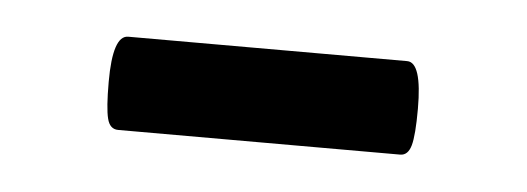

<svg xmlns="http://www.w3.org/2000/svg" viewBox="-24 -341 398 145"><g transform="rotate(5 175.0 -268.5)"><path d="M67.9 -233.4Q61.5 -233.4 59.6 -241.2Q57.6 -249 57.6 -269Q57.6 -304.2 69.3 -304.2H280.8Q292 -304.2 292 -269Q292 -249 289.8 -241.2Q287.6 -233.4 281.7 -233.4Z"/></g></svg>

Font: Dai Banna SIL SemiBold
Style: Regular
Weight: 600
Designer: Victor Gaultney
Foundry: SIL International
Version: Version 4.000